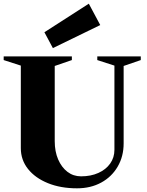

<svg xmlns="http://www.w3.org/2000/svg" viewBox="-24 -1006 800 1042"><path d="M394 16Q305 16 236 -12Q167 -40 128 -89Q89 -138 89 -202V-650L-4 -680V-700H366V-680L273 -648V-240Q273 -184 291.5 -141Q310 -98 342 -73.5Q374 -49 416 -49Q469 -49 510 -67.5Q551 -86 574 -118.5Q597 -151 597 -193V-650L504 -680V-700H740V-680L647 -648V-228Q647 -157 614.5 -101.5Q582 -46 525 -15Q468 16 394 16ZM263 -745 217 -831 458 -986 520 -870Z"/></svg>

Font: Wittgenstein Black
Style: Regular
Weight: 900
Designer: Jörg Drees
Foundry: Jörg Drees
Version: Version 1.303; ttfautohint (v1.8.4.7-5d5b)